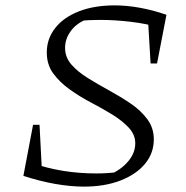

<svg xmlns="http://www.w3.org/2000/svg" viewBox="-20 -684 691 714"><path d="M67 -30 99 -78Q209 -39 339 -39Q378 -39 418 -44L389 -35Q432 -54 457.5 -85Q483 -116 483 -151Q483 -183 459 -209Q435 -235 397.5 -258Q360 -281 318 -303Q276 -325 238.5 -352Q201 -379 177.5 -411.5Q154 -444 154 -489Q154 -540 185.5 -580Q217 -620 274 -642Q331 -664 406 -664Q452 -664 501 -655Q550 -646 599 -629L576 -581Q525 -596 466 -603Q407 -610 352 -610Q330 -610 309.5 -609Q289 -608 272 -605L299 -611Q263 -596 242.5 -567.5Q222 -539 222 -506Q222 -471 245.5 -444Q269 -417 307 -393.5Q345 -370 387 -347Q429 -324 466.5 -298.5Q504 -273 528 -240.5Q552 -208 552 -166Q552 -114 519 -74.5Q486 -35 427.5 -12.5Q369 10 292 10Q243 10 185.5 0Q128 -10 67 -30ZM137 -26 67 -30 103 -220H127ZM540 -448 529 -635 599 -629 564 -448Z"/></svg>

Font: Piazzolla 8pt ExtraLight
Style: Italic
Weight: 250
Italic angle: -11.3°
Designer: Juan Pablo del Peral
Foundry: Huerta Tipografica
Version: Version 2.001